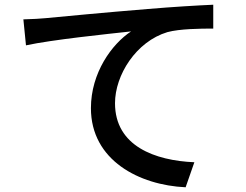

<svg xmlns="http://www.w3.org/2000/svg" viewBox="-20 -757 1040 813"><path d="M79 -675 90 -565C201 -589 434 -613 535 -624C454 -571 365 -449 365 -299C365 -78 570 27 766 36L803 -70C637 -77 467 -138 467 -320C467 -439 556 -581 689 -621C741 -635 828 -636 883 -636V-737C814 -734 714 -728 607 -719C423 -704 245 -687 172 -680C153 -678 118 -676 79 -675Z"/></svg>

Font: Noto Sans HK Medium
Style: Regular
Weight: 500
Designer: Ryoko NISHIZUKA 西塚涼子 (kana, bopomofo & ideographs); Paul D. Hunt (Latin, Greek & Cyrillic); Sandoll Communications 산돌커뮤니
Foundry: Adobe
Version: Version 2.002;hotconv 1.0.116;makeotfexe 2.5.65601